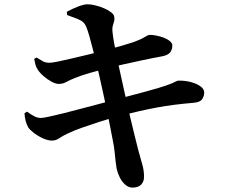

<svg xmlns="http://www.w3.org/2000/svg" viewBox="-20 -810 1040 884"><path d="M287.6 -755.8Q311.1 -768.8 338.8 -779.6Q366.5 -790.3 383.1 -790.3Q398.6 -790.3 419 -785.3Q439.4 -780.3 458.6 -772.1Q477.8 -764 491.1 -753.7Q504.5 -743.4 505.9 -733.5Q508.1 -721.1 505.2 -711.4Q502.3 -701.8 499.3 -691.5Q496.3 -681.1 497.6 -666.6Q500.1 -640 506.2 -607.9Q512.3 -575.8 522.1 -526.9Q539.2 -449.1 553.4 -384.9Q567.7 -320.8 579.5 -270.3Q591.3 -219.8 600.8 -182.2Q610.2 -144.6 616.2 -120.6Q628.3 -77 635.7 -50.6Q643.2 -24.2 643.2 5.2Q643.2 24.6 630.9 38.9Q618.6 53.1 590.4 53.8Q572.5 53.8 557 40.6Q541.6 27.4 531.4 6.8Q521.3 -13.8 516.8 -34.7Q514.8 -44.9 512.6 -64.4Q510.5 -83.8 507.8 -109.9Q505.1 -136 499.4 -163.2Q493.2 -196.4 485.7 -234.2Q478.2 -272 470.1 -310.4Q461.9 -348.8 454.2 -384.9Q446.4 -421 439.4 -451.6Q432.4 -482.2 427.4 -503.4Q417.5 -543.4 408.4 -579.7Q399.3 -616 391.3 -644.1Q383.3 -672.3 377 -686.2Q371.3 -700.4 362.2 -708.3Q353.2 -716.3 336.4 -723.1Q319.6 -729.9 289.1 -740.8ZM137.5 -539.1 148.4 -545.1Q166 -534.3 177.9 -527.7Q189.7 -521 207.9 -521Q219.1 -521 246.7 -526.6Q274.2 -532.2 311 -540.9Q347.8 -549.6 386.7 -558.9Q425.6 -568.2 457.8 -576.7Q504.1 -588.9 535.3 -597.9Q566.4 -607 591.5 -615Q624.7 -626.5 643.4 -637.8Q662.1 -649.2 668.3 -649.4Q681.3 -649.7 699.2 -646.3Q717.1 -642.9 734.2 -636.4Q751.2 -629.8 762.3 -620.5Q773.4 -611.1 773.4 -600.2Q773.4 -582.1 763.3 -568.7Q753.1 -555.4 723.8 -550.2Q685.8 -543.4 639 -533.4Q592.1 -523.4 549.5 -513.9Q506.8 -504.4 480.7 -497.4Q439.7 -487.2 397 -475.1Q354.3 -463 322.9 -450.1Q300.8 -441.1 284.9 -432.3Q269.1 -423.6 250.5 -423.6Q236.6 -423.6 217.4 -433.9Q198.2 -444.3 180.6 -459.5Q163.1 -474.7 153.5 -489.8Q145.7 -502.1 143.1 -512.4Q140.5 -522.6 137.5 -539.1ZM92.6 -288.8 104.6 -295.9Q126.9 -279.6 140.5 -273.3Q154.1 -267 168.5 -267Q178.5 -267 205.3 -272.8Q232 -278.5 269.9 -287.9Q307.8 -297.4 350.2 -308.7Q392.7 -320.1 433.7 -330.7Q474.7 -341.4 507.8 -350.6Q542.1 -359.5 577.6 -368.9Q613.1 -378.3 647.3 -387.4Q681.6 -396.5 710.2 -405.3Q738.8 -414 758.9 -421.4Q777.2 -428.1 786.1 -433.3Q795.1 -438.5 802.1 -438.8Q831.5 -439.3 858.6 -432.2Q885.7 -425 903 -412.5Q920.3 -400.1 920.3 -383.8Q920.3 -368.7 911.3 -354.1Q902.3 -339.5 871.9 -336.8Q825.4 -332.8 784.2 -327.7Q743 -322.6 702.2 -315Q661.3 -307.4 616.2 -297Q571.2 -286.6 516 -272.1Q480 -262.6 438 -249.2Q396.1 -235.7 357.4 -222Q318.7 -208.3 292.1 -195.4Q268.2 -184.2 253.3 -173.8Q238.4 -163.3 219.7 -162.6Q201.1 -162.6 177.6 -173.2Q154.2 -183.8 135.3 -198.5Q116.5 -213.2 109.7 -223.9Q103.2 -235.8 98.7 -251.3Q94.2 -266.7 92.6 -288.8Z"/></svg>

Font: Noto Serif HK
Style: Regular
Weight: 200
Designer: Ryoko NISHIZUKA 西塚涼子 (kana & ideographs); Frank Grießhammer (Latin, Greek & Cyrillic); Wenlong ZHANG 张文龙 (bopomofo); San
Foundry: Adobe
Version: Version 2.001;hotconv 1.1.0;makeotfexe 2.6.0